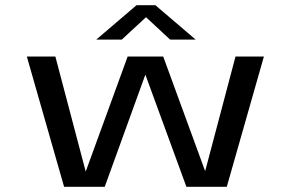

<svg xmlns="http://www.w3.org/2000/svg" viewBox="-20 -717 1115 737"><path d="M226 0 83 -500H192.5L309 -58.5L470 -500H606.5L767.5 -60L884 -500H993L850.5 0H695.5L538 -430.5L382 0ZM349.5 -565 504 -697H576.5L731 -565H633L540.5 -651L447.5 -565Z"/></svg>

Font: Trispace SemiExpanded
Style: Regular
Weight: 400
Width: 6
Designer: Tyler Finck
Foundry: Etcetera Type Company
Version: Version 1.210; ttfautohint (v1.8.3)